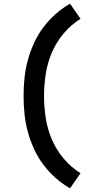

<svg xmlns="http://www.w3.org/2000/svg" viewBox="-20 -861 540 1042"><path d="M360 161Q318 137 281 104Q244 71 214.5 31.5Q185 -8 164.5 -53Q144 -98 131 -145.5Q118 -193 113 -242Q108 -291 108 -340Q108 -389 113 -438Q118 -487 131 -534.5Q144 -582 164.5 -627Q185 -672 214.5 -711.5Q244 -751 281 -784Q318 -817 360 -841L417 -759Q366 -727 326 -680Q286 -633 262 -577Q238 -521 228.5 -461Q219 -401 219 -340Q219 -279 228.5 -219Q238 -159 262 -103Q286 -47 326 0Q366 47 417 79Z"/></svg>

Font: Iosevka Curly Slab
Style: Bold
Weight: 700
Monospace: yes
Designer: Belleve Invis
Foundry: Belleve Invis
Version: Version 22.1.2; ttfautohint (v1.8.4)